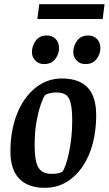

<svg xmlns="http://www.w3.org/2000/svg" viewBox="-20 -889 521 920"><path d="M194 11Q115 11 72.5 -32.5Q30 -76 30 -163Q30 -264 61.5 -343Q93 -422 149 -467.5Q205 -513 277 -513Q358 -513 399.5 -470Q441 -427 441 -336Q441 -266 425 -203.5Q409 -141 377 -93Q345 -45 299 -17Q253 11 194 11ZM228 -56Q245 -56 258.5 -58.5Q272 -61 281 -68Q288 -80 296 -103Q304 -126 310.5 -157.5Q317 -189 321.5 -227.5Q326 -266 326 -310Q326 -368 318 -397.5Q310 -427 293 -436.5Q276 -446 247 -446Q233 -446 217 -442Q201 -438 195 -432Q189 -425 177 -392.5Q165 -360 155.5 -309Q146 -258 146 -195Q146 -146 153 -115Q160 -84 178 -70Q196 -56 228 -56ZM389 -582Q363 -582 347 -599Q331 -616 331 -640Q331 -668 349 -693.5Q367 -719 403 -719Q428 -719 444.5 -702.5Q461 -686 461 -657Q461 -631 443 -606.5Q425 -582 389 -582ZM191 -582Q165 -582 149 -599Q133 -616 133 -640Q133 -668 151 -693.5Q169 -719 204 -719Q230 -719 246.5 -702.5Q263 -686 263 -657Q263 -631 245 -606.5Q227 -582 191 -582ZM159 -798 168 -869H481L472 -798Z"/></svg>

Font: Faustina SemiBold
Style: Italic
Weight: 600
Italic angle: -8°
Designer: Alfonso Garcia
Foundry: http://www.omnibus-type.com
Version: Version 1.200